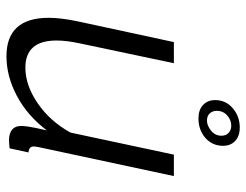

<svg xmlns="http://www.w3.org/2000/svg" viewBox="-106 -664 780 609"><g transform="rotate(90 284.5 -360.0)"><path d="M159 10Q37 10 37 -124Q37 -162 48 -215L114 -521H181L119 -227Q109 -182 109 -149Q109 -50 195 -50Q251 -50 308 -89Q365 -128 401 -193L471 -521H539L448 -96Q447 -90 446 -85Q445 -80 445 -77Q445 -61 464 -60L451 0Q442 1 435.5 1.5Q429 2 423 2Q380 0 380 -37Q380 -44 382 -59Q384 -74 394 -118Q348 -57 285.5 -23.5Q223 10 159 10ZM298 -652Q298 -686 324 -708Q350 -730 385 -730Q412 -730 427.5 -715.5Q443 -701 443 -677Q443 -643 418 -621Q393 -599 356 -599Q329 -599 313.5 -613.5Q298 -628 298 -652ZM379 -703Q361 -703 346.5 -690Q332 -677 332 -657Q332 -644 340 -635Q348 -626 363 -626Q379 -626 395 -639Q411 -652 411 -672Q411 -686 402 -694.5Q393 -703 379 -703Z"/></g></svg>

Font: Raleway
Style: Italic
Weight: 400
Italic angle: -12°
Designer: Matt McInerney, Pablo Impallari, Rodrigo Fuenzalida
Foundry: Matt McInerney, Pablo Impallari, Rodrigo Fuenzalida
Version: Version 4.026